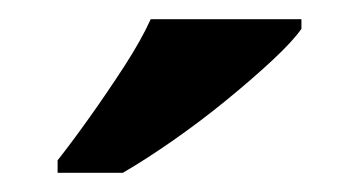

<svg xmlns="http://www.w3.org/2000/svg" viewBox="-20 -786 374 200"><path d="M40 -619Q55 -638 73.5 -664Q92 -690 109.5 -717Q127 -744 137 -766H294V-756Q285 -743 263.5 -723Q242 -703 215 -681Q188 -659 160 -639.5Q132 -620 108 -606H40Z"/></svg>

Font: Noto Serif Vithkuqi
Style: Regular
Weight: 400
Version: Version 1.005